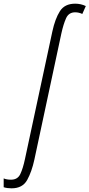

<svg xmlns="http://www.w3.org/2000/svg" viewBox="-156 -785 487 1045"><path d="M31 84 178 -603Q189 -653 203.5 -685.5Q218 -718 253 -718Q273 -718 292 -709L311 -752Q284 -765 253 -765Q196 -765 170 -724Q144 -683 129 -614L-20 80Q-31 132 -45.5 162.5Q-60 193 -96 193Q-120 193 -136 186V234Q-117 240 -93 240Q-33 240 -8 194.5Q17 149 31 84Z"/></svg>

Font: Noto Sans Display Condensed Light
Style: Italic
Weight: 300
Width: 3
Designer: Monotype Design team
Foundry: Monotype Imaging Inc.
Version: 1.000